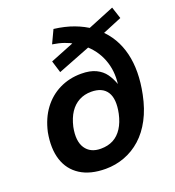

<svg xmlns="http://www.w3.org/2000/svg" viewBox="-132 -819 848 932"><g transform="rotate(-20 292.0 -352.5)"><path d="M256 10Q177 10 126 -22.5Q75 -55 56 -114Q37 -173 52 -254Q67 -321 102 -368Q137 -415 188 -440Q239 -465 300 -465Q346 -465 376 -450.5Q406 -436 423.5 -411.5Q441 -387 452 -355H451Q460 -424 437 -483.5Q414 -543 362 -585L395 -580L208 -507L189 -569L319 -621L324 -611Q302 -624 276 -633Q250 -642 217 -647L249 -715Q306 -708 351.5 -691Q397 -674 432 -649L400 -653L552 -715L572 -654L466 -610L461 -625Q527 -565 549 -474.5Q571 -384 547 -267Q533 -198 505.5 -146Q478 -94 439.5 -59.5Q401 -25 354 -7.5Q307 10 256 10ZM267 -90Q304 -90 331.5 -104.5Q359 -119 378 -148.5Q397 -178 406 -220Q421 -292 397.5 -329Q374 -366 316 -366Q281 -366 253 -351Q225 -336 206 -307.5Q187 -279 177 -236Q163 -166 188 -128Q213 -90 267 -90Z"/></g></svg>

Font: Nunito Sans 7pt SemiCondensed
Style: Bold Italic
Weight: 700
Width: 4
Italic angle: -9°
Designer: Vernon Adams
Foundry: Vernon Adams
Version: Version 3.101;gftools[0.9.27]